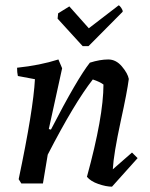

<svg xmlns="http://www.w3.org/2000/svg" viewBox="-20 -688 561 720"><path d="M290 -515 196 -618 198 -638Q238 -663 240 -664L313 -582L425 -668Q429 -667 435 -658Q441 -649 440 -644L312 -515ZM400 12Q378 12 349 2Q320 -8 306 -25Q368 -251 368 -371Q355 -381 328 -390Q259 -302 159 -108L141 0H60L50 -16Q105 -277 111 -391L47 -403Q44 -416 44 -434Q130 -443 199 -465L213 -432L163 -204L171 -202Q269 -392 317 -453Q355 -465 386 -465Q415 -465 437 -439Q459 -413 463 -392Q457 -344 433 -235Q406 -110 403 -53L475 -116L496 -95Z"/></svg>

Font: Albura Medium
Style: Italic
Weight: 462
Italic angle: -7°
Designer: Mercedes Jáuregui
Foundry: Omnibus-Type Team
Version: Version 1.000